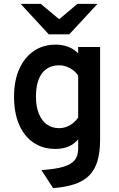

<svg xmlns="http://www.w3.org/2000/svg" viewBox="-20 -752 612 985"><path d="M252.5 213 192.5 120.5Q264 116 305.2 103.5Q346.5 91 363.8 68.8Q381 46.5 381 11V-37Q340 12 264 12Q198.5 12 151 -20.8Q103.5 -53.5 77.8 -113.5Q52 -173.5 52 -256Q52 -337 78.5 -397Q105 -457 153 -490Q201 -523 266 -523Q301.5 -523 331.2 -511.2Q361 -499.5 381 -478V-511H493.5V-35Q493.5 28 480.2 73.2Q467 118.5 438.2 147.8Q409.5 177 363.5 192.5Q317.5 208 252.5 213ZM283.5 -94.5Q312 -94.5 338 -109.2Q364 -124 381 -149V-364Q366 -387.5 339 -402.2Q312 -417 285 -417Q226.5 -417 195.5 -375.8Q164.5 -334.5 164.5 -256Q164.5 -205.5 179 -169.5Q193.5 -133.5 220 -114Q246.5 -94.5 283.5 -94.5ZM230 -576 86 -732H189.5L283.5 -653.5L377 -732H480L335.5 -576Z"/></svg>

Font: Overpass SemiBold
Style: Regular
Weight: 600
Designer: Delve Withrington, Dave Bailey, Thomas Jockin
Foundry: Delve Fonts LLC
Version: Version 4.000